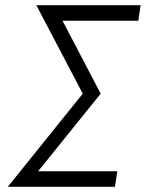

<svg xmlns="http://www.w3.org/2000/svg" viewBox="-20 -720 562 740"><path d="M120 -700 299 -359 10 0H423L432 -60H127L368 -359L221 -640H513L522 -700Z"/></svg>

Font: Unageo
Style: Light-Italic
Weight: 300
Designer: Richard Sepsi
Foundry: Richard Sepsi
Version: Version 2.000